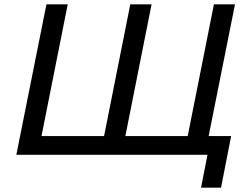

<svg xmlns="http://www.w3.org/2000/svg" viewBox="-20 -720 1157 893"><path d="M1073 -700 933 0H56L196 -700H295L173 -87H464L586 -700H685L563 -87H853L975 -700ZM1055 -87 1008 153H915L945 0H833L851 -87Z"/></svg>

Font: Montserrat Alternates Medium
Style: Italic
Weight: 500
Italic angle: -11.3°
Designer: Julieta Ulanovsky
Foundry: Julieta Ulanovsky
Version: Version 7.200